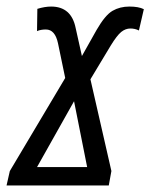

<svg xmlns="http://www.w3.org/2000/svg" viewBox="-59 -566 459 586"><path d="M273 0 281 -44 217 -324 279 -427Q298 -458 311 -468.5Q324 -479 339 -479Q353 -479 365 -473L380 -538Q364 -546 336 -546Q307 -546 284.5 -533Q262 -520 236 -475L191 -395L172 -480Q159 -546 97 -546Q78 -546 55 -539L54 -471Q65 -476 81 -476Q109 -476 118 -434L140 -328L-29 -44L-39 0ZM167 -257 207 -56H54Z"/></svg>

Font: Noto Sans Display Condensed
Style: Italic
Weight: 400
Width: 3
Designer: Monotype Design team
Foundry: Monotype Imaging Inc.
Version: 1.000